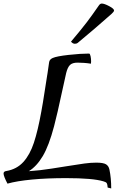

<svg xmlns="http://www.w3.org/2000/svg" viewBox="-39 -1019 699 1079"><path d="M586 40 566 35Q565 17 561 10.5Q557 4 542 0Q483 -18 332 -18Q227 -18 141.5 -10Q56 -2 3 13Q-19 -29 -19 -44Q-19 -56 -3 -58Q55 -68 92 -108.5Q129 -149 151.5 -217Q174 -285 193 -391Q202 -439 212 -505.5Q222 -572 227 -601Q225 -585 237 -669Q239 -685 257 -693Q279 -703 347 -710.5Q415 -718 462 -718Q467 -717 470 -703Q473 -689 473 -674Q473 -664 472 -661Q455 -664 434 -665.5Q413 -667 397 -667Q368 -667 354.5 -654Q341 -641 333 -609L312 -514Q282 -374 265 -310Q236 -200 201.5 -142Q167 -84 123 -57Q185 -61 251 -71.5Q317 -82 330 -84Q398 -95 434.5 -100Q471 -105 502 -105Q542 -105 557 -95.5Q572 -86 576 -66Q586 -18 586 40ZM382 -773Q370 -773 360 -785Q419 -855 448 -893Q477 -931 517 -989Q524 -999 533 -999Q547 -999 574.5 -984.5Q602 -970 602 -960Q602 -954 588 -941Q550 -907 490.5 -856Q431 -805 399 -779Q392 -773 382 -773Z"/></svg>

Font: Charmonman
Style: Bold
Weight: 700
Designer: Ekaluck Peanpanawate
Foundry: Cadson Demak Co.,Ltd.
Version: Version 1.000; ttfautohint (v1.6)